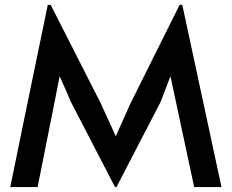

<svg xmlns="http://www.w3.org/2000/svg" viewBox="-20 -755 935 775"><path d="M266.6 -342.8Q255.9 -369.1 220.7 -447.3Q215.8 -420.9 200.2 -342.8Q182.6 -256.8 131.8 0Q104.5 0 21.5 0Q58.6 -183.6 172.9 -735.4Q175.8 -735.4 184.6 -735.4Q235.4 -635.7 386.7 -337.9Q402.3 -304.7 447.3 -205.1Q461.9 -238.3 506.8 -337.9Q556.6 -437.5 705.1 -735.4Q708 -735.4 715.8 -735.4Q755.9 -550.8 874 0Q846.7 0 763.7 0Q745.1 -85.9 690.4 -342.8Q684.6 -369.1 668 -447.3Q658.2 -420.9 627.9 -342.8Q584 -256.8 450.2 0Q448.2 0 444.3 0Q399.4 -85.9 266.6 -342.8Z"/></svg>

Font: Alata=Ham
Style: Regular
Weight: 400
Designer: Spyros Zevelakis, Eben Sorkin
Version: Version 1.004